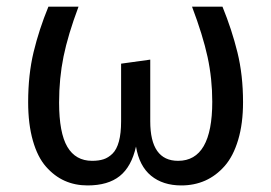

<svg xmlns="http://www.w3.org/2000/svg" viewBox="-20 -547 818 579"><path d="M650.9 -526.9Q679.2 -457.5 696 -389.2Q712.9 -320.8 712.9 -238.8Q712.9 -174.3 698.2 -125.2Q683.6 -76.2 657.7 -46.6Q631.8 -17.1 598.9 -2.4Q565.9 12.2 526.9 12.2Q471.2 12.2 435.5 -17.1Q399.9 -46.4 390.1 -105Q376.5 -44.4 341.1 -16.1Q305.7 12.2 244.1 12.2Q206.5 12.2 175.3 -1.7Q144 -15.6 118.7 -44.4Q93.3 -73.2 79.1 -123Q64.9 -172.9 64.9 -238.8Q64.9 -321.8 81.3 -389.9Q97.7 -458 126 -526.9H216.8Q185.1 -442.4 171.6 -376.5Q158.2 -310.5 158.2 -237.8Q158.2 -146.5 183.1 -104.2Q208 -62 257.8 -62Q277.8 -62 292.2 -66.7Q306.6 -71.3 319.3 -83.7Q332 -96.2 338.6 -120.6Q345.2 -145 345.2 -181.2V-355L433.1 -367.2V-181.2Q433.1 -62 517.1 -62Q620.1 -62 620.1 -240.2Q620.1 -309.6 606 -375Q591.8 -440.4 559.1 -526.9Z"/></svg>

Font: FiraGO
Style: Regular
Weight: 400
Designer: bBox Type
Foundry: bBox Type GmbH
Version: Version 1.001;PS 001.001;hotconv 1.0.88;makeotf.lib2.5.64775